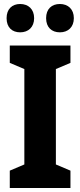

<svg xmlns="http://www.w3.org/2000/svg" viewBox="-20 -942 403 962"><path d="M13 -851C13 -804 41 -780 81 -780C122 -780 151 -806 151 -851C151 -896 122 -922 81 -922C41 -922 13 -897 13 -851ZM211 -851C211 -805 239 -780 280 -780C321 -780 350 -806 350 -851C350 -896 321 -922 280 -922C239 -922 211 -897 211 -851ZM333 0V-87L260 -118V-596L333 -627V-714H29V-627L102 -596V-118L29 -87V0Z"/></svg>

Font: Noto Sans Thai Looped Condensed ExtraBold
Style: Regular
Weight: 800
Width: 3
Designer: Sasikarn Vongin, Ben Mitchell
Foundry: The Fontpad Ltd
Version: Version 1.001